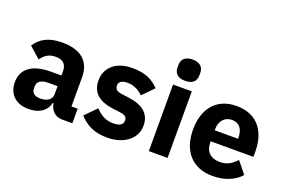

<svg xmlns="http://www.w3.org/2000/svg" viewBox="-98 -1080 2117 1423"><g transform="rotate(20 960.5 -368.5)"><path d="M539 0V-115H490V-345C490 -469 414 -537 266 -537C156 -537 96 -499 54 -437L142 -359C165 -391 196 -421 255 -421C317 -421 342 -389 342 -338V-305H259C120 -305 34 -252 34 -141C34 -50 92 12 197 12C277 12 335 -24 351 -92H357C366 -36 404 0 457 0ZM252 -91C208 -91 183 -109 183 -147V-162C183 -200 213 -221 270 -221H342V-159C342 -111 301 -91 252 -91Z M816 12C951 12 1041 -62 1041 -163C1041 -254 982 -306 868 -321L809 -329C766 -335 754 -350 754 -378C754 -404 774 -422 824 -422C868 -422 912 -401 945 -368L1030 -455C977 -507 926 -537 816 -537C691 -537 612 -467 612 -366C612 -271 670 -219 789 -204L846 -197C883 -192 899 -179 899 -153C899 -122 879 -103 821 -103C764 -103 719 -129 682 -170L595 -82C649 -22 715 12 816 12Z M1216 -581C1276 -581 1302 -612 1302 -654V-676C1302 -718 1276 -749 1216 -749C1156 -749 1130 -718 1130 -676V-654C1130 -612 1156 -581 1216 -581ZM1142 0H1290V-525H1142Z M1647 12C1743 12 1820 -21 1867 -75L1793 -167C1760 -133 1726 -104 1664 -104C1585 -104 1548 -148 1548 -217V-225H1885V-269C1885 -411 1815 -537 1641 -537C1483 -537 1395 -429 1395 -263C1395 -95 1486 12 1647 12ZM1644 -428C1703 -428 1732 -385 1732 -321V-312H1548V-320C1548 -385 1585 -428 1644 -428Z"/></g></svg>

Font: IBM Plex Thai Looped
Style: Bold
Weight: 700
Designer: Mike Abbink, Paul van der Laan, Pieter van Rosmalen, Ben Mitchell, Mark Frömberg
Foundry: Bold Monday
Version: Version 1.0